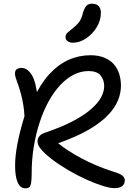

<svg xmlns="http://www.w3.org/2000/svg" viewBox="-20 -1010 727 1043"><path d="M118 13Q90 13 76 -19Q62 -51 62 -110Q62 -162 74.5 -228Q87 -294 113 -379Q111 -412 106.5 -440.5Q102 -469 93.5 -501Q85 -533 70 -574Q57 -607 63.5 -624Q70 -641 97 -641Q129 -641 152.5 -603Q176 -565 185 -474L160 -468Q198 -552 246.5 -605.5Q295 -659 352 -684.5Q409 -710 471 -710Q514 -710 546 -697Q578 -684 598 -661.5Q618 -639 627.5 -609Q637 -579 637 -544Q637 -505 621 -465Q605 -425 566.5 -384.5Q528 -344 462 -305.5Q396 -267 296 -232Q344 -192 422.5 -150Q501 -108 597 -77Q634 -66 646 -55Q658 -44 658 -31Q658 -10 644 1Q630 12 600 12Q577 12 536 -1Q495 -14 446.5 -36Q398 -58 349.5 -86.5Q301 -115 260.5 -146Q220 -177 196 -208Q185 -224 184 -240Q183 -256 193 -269Q203 -282 224 -289Q316 -320 378 -353Q440 -386 477 -419Q514 -452 530 -483Q546 -514 546 -542Q546 -576 526.5 -600Q507 -624 461 -624Q419 -624 380 -604Q341 -584 306.5 -547Q272 -510 244 -459Q216 -408 195.5 -345.5Q175 -283 163.5 -213Q152 -143 152 -67Q152 -34 149 -16.5Q146 1 139 7Q132 13 118 13ZM377 -778Q358 -778 347 -786.5Q336 -795 336 -808Q336 -823 347 -833Q358 -843 377 -858Q403 -879 413.5 -896Q424 -913 431 -942Q440 -970 451 -980Q462 -990 478 -990Q504 -990 516 -977Q528 -964 528 -940Q528 -899 505 -861.5Q482 -824 447 -801Q412 -778 377 -778Z"/></svg>

Font: Shantell Sans
Style: Regular
Weight: 400
Designer: Stephen Nixon, Anya Danilova, Shantell Martin
Foundry: Arrow Type
Version: Version 1.008;[ac192a2d6]